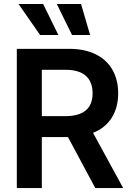

<svg xmlns="http://www.w3.org/2000/svg" viewBox="-20 -955 664 975"><path d="M65.4 -707H331.1Q410.6 -707 466.6 -679Q522.5 -650.9 551.3 -600.1Q580.1 -549.3 580.1 -481.4Q580.1 -409.2 547.6 -357.4Q515.1 -305.7 452.6 -280.3L605.5 0H463.9L325.2 -258.8H192.4V0H65.4ZM311.5 -365.2Q450.2 -365.2 450.2 -481.4Q450.2 -539.1 416 -569.8Q381.8 -600.6 311.5 -600.6H192.4V-365.2ZM74.2 -934.6H199.2L276.4 -777.3H183.6ZM268.6 -934.6H391.6L437.5 -777.3H345.7Z"/></svg>

Font: Pretendard SemiBold
Style: Regular
Weight: 600
Designer: Base glyphs from Inter by Rasmus Andersson; Hangeul glyphs from Noto Sans CJK(Source Han Sans) by Jang Soo-young and Kan
Foundry: Kil Hyung-jin
Version: Version 1.309